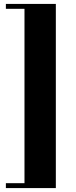

<svg xmlns="http://www.w3.org/2000/svg" viewBox="-20 -740 390 980"><path d="M10 220V195H105V-695H10V-720H265V220Z"/></svg>

Font: Yeseva One
Style: Regular
Weight: 400
Designer: Jovanny Lemonad
Foundry: Jovanny Lemonad
Version: Version 2.000